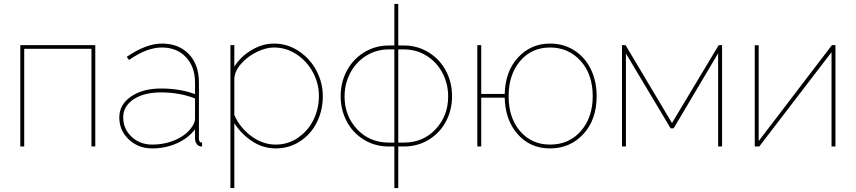

<svg xmlns="http://www.w3.org/2000/svg" viewBox="-20 -750 4381 983"><path d="M84 0V-519H467.8V0H448.2V-500H104V0Z M590.8 -148.9Q590.8 -214.4 650.6 -255.6Q710.4 -296.9 804.7 -296.9Q900.9 -296.9 978.5 -268.1V-327.1Q978.5 -408.2 931.9 -457.5Q885.3 -506.8 808.6 -506.8Q731.4 -506.8 640.6 -442.9L628.9 -459Q728.5 -526.9 808.6 -526.9Q895.5 -526.9 947 -472.9Q998.5 -418.9 998.5 -327.1V-40Q998.5 -20 1014.6 -20V0Q1003.9 0 1001 -2Q991.2 -5.4 984.9 -16.4Q978.5 -27.3 978.5 -40V-87.9Q942.9 -41.5 884.8 -15.9Q826.7 9.8 758.8 9.8Q688 9.8 639.4 -36.1Q590.8 -82 590.8 -148.9ZM963.9 -102.1Q978.5 -123.5 978.5 -143.1V-246.1Q898.9 -276.9 804.7 -276.9Q717.3 -276.9 664.1 -241.7Q610.8 -206.5 610.8 -148.9Q610.8 -90.3 653.6 -50Q696.3 -9.8 758.8 -9.8Q825.2 -9.8 880.9 -34.9Q936.5 -60.1 963.9 -102.1Z M1179.7 -119.1V212.9H1159.7V-519H1179.7V-409.2Q1212.9 -461.4 1268.6 -494.1Q1324.2 -526.9 1382.8 -526.9Q1453.1 -526.9 1511.5 -487.1Q1569.8 -447.3 1601.3 -386Q1632.8 -324.7 1632.8 -257.8Q1632.8 -186.5 1603.3 -125.7Q1573.7 -64.9 1517.8 -27.6Q1461.9 9.8 1391.6 9.8Q1326.7 9.8 1271.5 -26.4Q1216.3 -62.5 1179.7 -119.1ZM1612.8 -257.8Q1612.8 -322.3 1582.3 -379.4Q1551.8 -436.5 1498.5 -471.7Q1445.3 -506.8 1382.8 -506.8Q1342.8 -506.8 1296.4 -484.9Q1250 -462.9 1216.1 -425.3Q1182.1 -387.7 1179.7 -348.1V-161.1Q1208.5 -96.2 1266.6 -53Q1324.7 -9.8 1391.6 -9.8Q1456.5 -9.8 1508.1 -46.4Q1559.6 -83 1586.2 -139.2Q1612.8 -195.3 1612.8 -257.8Z M1999 212.9V0H1971.2Q1899.4 0 1842.5 -35.2Q1785.6 -70.3 1754.9 -129.2Q1724.1 -188 1724.1 -257.8Q1724.1 -328.1 1755.4 -387.2Q1786.6 -446.3 1843.8 -481.7Q1900.9 -517.1 1971.2 -517.1H1999V-730H2019V-517.1H2047.4Q2117.7 -517.1 2174.8 -481.7Q2231.9 -446.3 2263.2 -387.2Q2294.4 -328.1 2294.4 -257.8Q2294.4 -188 2263.7 -129.2Q2232.9 -70.3 2176 -35.2Q2119.1 0 2047.4 0H2019V212.9ZM1971.2 -20H1999V-497.1H1971.2Q1906.2 -497.1 1854 -464.1Q1801.8 -431.2 1772.9 -376Q1744.1 -320.8 1744.1 -255.9Q1744.1 -157.2 1808.1 -88.6Q1872.1 -20 1971.2 -20ZM2019 -20H2047.4Q2146.5 -20 2210.4 -88.6Q2274.4 -157.2 2274.4 -255.9Q2274.4 -320.8 2245.6 -376Q2216.8 -431.2 2164.6 -464.1Q2112.3 -497.1 2047.4 -497.1H2019Z M2795.9 9.8Q2694.8 9.8 2630.6 -62.7Q2566.4 -135.3 2564 -250H2443.8V0H2423.8V-519H2443.8V-269H2564Q2566.9 -385.3 2632.6 -456.1Q2698.2 -526.9 2795.9 -526.9Q2865.7 -526.9 2920.4 -491.9Q2975.1 -457 3004.9 -395.8Q3034.7 -334.5 3034.7 -257.8Q3034.7 -137.2 2966.8 -63.7Q2898.9 9.8 2795.9 9.8ZM2795.9 -9.8Q2893.6 -9.8 2954.1 -79.3Q3014.6 -148.9 3014.6 -257.8Q3014.6 -369.6 2952.6 -438.2Q2890.6 -506.8 2795.9 -506.8Q2701.7 -506.8 2642.8 -437.3Q2584 -367.7 2584 -257.8Q2584 -146 2643.3 -77.9Q2702.6 -9.8 2795.9 -9.8Z M3164.6 0V-519H3182.6L3420.4 -120.1L3659.7 -519H3676.8V0H3656.7V-477.1L3428.7 -92.8H3413.6L3184.6 -476.1V0Z M3844.2 0V-518.1H3864.3V-27.8L4239.3 -519H4257.3V0H4237.3V-482.9L3867.2 0Z"/></svg>

Font: Rawline Thin
Style: Regular
Weight: 250
Designer: Matt McInerney, Pablo Impallari, Rodrigo Fuenzalida
Foundry: Matt McInerney, Pablo Impallari, Rodrigo Fuenzalida
Version: Version 4.020;PS 004.020;hotconv 1.0.88;makeotf.lib2.5.64775